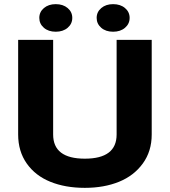

<svg xmlns="http://www.w3.org/2000/svg" viewBox="-20 -905 826 935"><path d="M68.4 -250V-710.9H238.8V-250Q238.8 -132.3 393.1 -132.3Q547.9 -132.3 547.9 -250V-710.9H718.8V-250Q718.8 -168.5 675.5 -108.9Q632.3 -49.3 559.6 -19.8Q486.8 9.8 393.1 9.8Q297.9 9.8 225.1 -19.8Q152.3 -49.3 110.4 -108.6Q68.4 -168 68.4 -250ZM251.5 -884.8Q287.1 -884.8 309.6 -865.7Q332 -846.7 332 -817.9Q332 -789.1 309.6 -769.8Q287.1 -750.5 251.5 -750.5Q215.8 -750.5 193.6 -769.8Q171.4 -789.1 171.4 -817.9Q171.4 -846.7 193.8 -865.7Q216.3 -884.8 251.5 -884.8ZM530.8 -884.8Q566.4 -884.8 588.9 -865.7Q611.3 -846.7 611.3 -817.9Q611.3 -789.1 588.9 -769.8Q566.4 -750.5 530.8 -750.5Q495.1 -750.5 472.9 -769.8Q450.7 -789.1 450.7 -817.9Q450.7 -846.7 473.1 -865.7Q495.6 -884.8 530.8 -884.8Z"/></svg>

Font: Bert Sans Black
Style: Regular
Weight: 900
Designer: Christian Robertson, Adam Twardoch, & Cristiano Sobral
Foundry: Google
Version: Version 12.135;January 10, 2020;FontCreator 12.0.0.2547 64-b